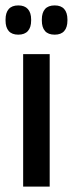

<svg xmlns="http://www.w3.org/2000/svg" viewBox="-22 -689 268 709"><path d="M63.5 0V-489H161.5V0ZM45.5 -561Q22 -561 10.2 -574.5Q-1.5 -588 -1.5 -613V-617Q-1.5 -642 10.2 -655.5Q22 -669 45.5 -669Q69 -669 81 -655.5Q93 -642 93 -617V-613Q93 -588 81 -574.5Q69 -561 45.5 -561ZM180 -561Q156 -561 144.2 -574.5Q132.5 -588 132.5 -613V-617Q132.5 -642 144.2 -655.5Q156 -669 180 -669Q203.5 -669 215.2 -655.5Q227 -642 227 -617V-613Q227 -588 215.2 -574.5Q203.5 -561 180 -561Z"/></svg>

Font: Anek Odia Medium Medium
Style: Regular
Weight: 500
Version: Version 1.003